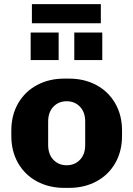

<svg xmlns="http://www.w3.org/2000/svg" viewBox="-20 -903 648 933"><path d="M35 -243V-268Q35 -344 68.5 -401.5Q102 -459 160.5 -490Q219 -521 292 -521H316Q389 -521 447.5 -490Q506 -459 539.5 -401.5Q573 -344 573 -268V-243Q573 -167 539.5 -109.5Q506 -52 447.5 -21Q389 10 316 10H292Q219 10 160.5 -21Q102 -52 68.5 -109.5Q35 -167 35 -243ZM394 -199V-312Q394 -358 368.5 -384.5Q343 -411 304 -411Q265 -411 239.5 -384.5Q214 -358 214 -312V-199Q214 -153 239.5 -126.5Q265 -100 304 -100Q343 -100 368.5 -126.5Q394 -153 394 -199ZM470 -883V-790H135V-883ZM265 -611H129V-745H265ZM477 -611H341V-745H477Z"/></svg>

Font: Chivo ExtraBold
Style: Regular
Weight: 800
Designer: Hector Gatti
Foundry: Omnibus-Type
Version: Version 1.007